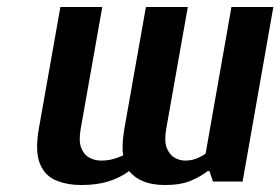

<svg xmlns="http://www.w3.org/2000/svg" viewBox="-20 -520 803 550"><path d="M213 10Q173 10 141 -3Q109 -16 94.5 -50.5Q80 -85 91 -150L153 -500H273L211 -150Q205 -115 213 -95.5Q221 -76 236.5 -68Q252 -60 270 -60Q289 -60 304.5 -64.5Q320 -69 333 -75Q328 -101 336 -150L398 -500H518L456 -150Q450 -115 458 -95.5Q466 -76 480.5 -68Q495 -60 510 -60Q529 -60 544.5 -66.5Q560 -73 569 -80L643 -500H763L675 0H590L580 -30H575Q556 -15 527 -2.5Q498 10 453 10Q416 10 390.5 -0.5Q365 -11 350 -30Q324 -11 291 -0.5Q258 10 213 10Z"/></svg>

Font: Cuprum
Style: Bold Italic
Weight: 700
Italic angle: -10°
Designer: Jovanny Lemonad
Foundry: Jovanny Lemonad
Version: Version 3.000